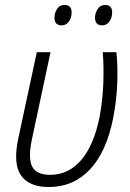

<svg xmlns="http://www.w3.org/2000/svg" viewBox="-20 -742 524 772"><path d="M176 10Q98 10 65 -36Q32 -82 53 -183L128 -532H183L109 -185Q92 -107 109 -73Q126 -39 182 -39Q255 -39 306 -98Q357 -157 380 -270Q393 -339 395.5 -408.5Q398 -478 393 -532H448Q454 -478 451.5 -408.5Q449 -339 435 -267Q408 -131 341.5 -60.5Q275 10 176 10ZM391 -640Q362 -640 362 -671Q362 -689 372.5 -705.5Q383 -722 403 -722Q431 -722 431 -692Q431 -671 420 -655.5Q409 -640 391 -640ZM228 -640Q199 -640 199 -671Q199 -689 209 -705.5Q219 -722 240 -722Q268 -722 268 -692Q268 -671 257 -655.5Q246 -640 228 -640Z"/></svg>

Font: Noto Sans SemiCondensed Light
Style: Italic
Weight: 300
Width: 4
Italic angle: -12°
Designer: Monotype Design Team
Foundry: Monotype Imaging Inc.
Version: Version 2.013; ttfautohint (v1.8.4.7-5d5b)